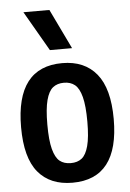

<svg xmlns="http://www.w3.org/2000/svg" viewBox="-56 -850 611 902"><g transform="rotate(-5 249.0 -399.0)"><path d="M31 -270.5Q31 -554 249.5 -554Q354.5 -554 411.2 -484.5Q468 -415 468 -271.5Q468 10 249.5 10Q144 10 87.5 -58.2Q31 -126.5 31 -270.5ZM343.5 -269.5Q343.5 -344.5 332.5 -386.5Q321.5 -428.5 301 -445Q280.5 -461.5 249.5 -461.5Q218 -461.5 197.5 -445.2Q177 -429 166 -387.5Q155 -346 155 -272.5Q155 -198 166 -156.5Q177 -115 197.2 -98.8Q217.5 -82.5 249.5 -82.5Q281 -82.5 301.2 -98.5Q321.5 -114.5 332.5 -155.5Q343.5 -196.5 343.5 -269.5ZM197.5 -620 89 -808H211.5L302 -620Z"/></g></svg>

Font: Encode Sans Condensed SemiBold
Style: Regular
Weight: 600
Width: 3
Designer: Multiple Designers
Foundry: Impallari Type
Version: Version 2.000